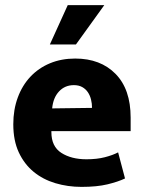

<svg xmlns="http://www.w3.org/2000/svg" viewBox="-20 -720 564 751"><path d="M491 -207H181V-203Q181 -147 220 -122Q259 -97 318 -97Q359 -97 390 -105Q421 -113 442 -124L469 -22Q442 -9 400.5 1Q359 11 299 11Q245 11 196.5 -3.5Q148 -18 111.5 -48Q75 -78 53.5 -124Q32 -170 32 -234Q32 -291 49.5 -338.5Q67 -386 99 -420Q131 -454 175.5 -472.5Q220 -491 274 -491Q373 -491 432 -431Q491 -371 491 -260ZM340 -298Q340 -315 336 -331Q332 -347 323.5 -359.5Q315 -372 301.5 -379.5Q288 -387 269 -387Q234 -387 211 -362.5Q188 -338 184 -296ZM277 -546H175L245 -700H388Z"/></svg>

Font: Ek Mukta ExtraBold
Style: Regular
Weight: 800
Designer: Girish Dalvi and Yashodeep Gholap
Foundry: Ek Type
Version: Version 2.538;PS 1.002;hotconv 16.6.51;makeotf.lib2.5.65220;